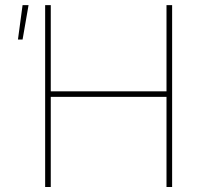

<svg xmlns="http://www.w3.org/2000/svg" viewBox="-20 -748 811 768"><path d="M160.6 0V-727.5H183.1V-382.8H646V-727.5H668.5V0H646V-360.4H183.1V0ZM51.8 -589.8 70.3 -727.5H94.2L70.3 -589.8Z"/></svg>

Font: Inter 20pt Thin
Style: Regular
Weight: 250
Version: Version 4.001;git-66647c0bb